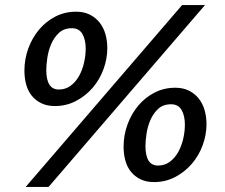

<svg xmlns="http://www.w3.org/2000/svg" viewBox="-20 -711 883 755"><path d="M171 24H81L696 -691H786ZM279 -665Q310 -665 333 -653.5Q356 -642 371.5 -622.5Q387 -603 394.5 -577Q402 -551 402 -522Q402 -480 387 -439Q372 -398 344.5 -366Q317 -334 279 -314Q241 -294 196 -294Q165 -294 142.5 -305Q120 -316 105 -334.5Q90 -353 83 -378.5Q76 -404 76 -433Q76 -479 91.5 -521Q107 -563 134 -595Q161 -627 198 -646Q235 -665 279 -665ZM211 -359Q238 -359 258 -374Q278 -389 291 -412.5Q304 -436 310.5 -464.5Q317 -493 317 -520Q317 -555 304 -577.5Q291 -600 263 -600Q231 -600 211.5 -581.5Q192 -563 181 -537Q170 -511 166 -483Q162 -455 162 -436Q162 -359 211 -359ZM669 -366Q700 -366 723 -354.5Q746 -343 761.5 -323.5Q777 -304 784.5 -278Q792 -252 792 -223Q792 -181 777 -140Q762 -99 734.5 -67Q707 -35 669 -15Q631 5 586 5Q555 5 532.5 -6Q510 -17 495 -35.5Q480 -54 473 -79.5Q466 -105 466 -134Q466 -180 481.5 -222Q497 -264 524 -296Q551 -328 588 -347Q625 -366 669 -366ZM601 -60Q628 -60 648 -75Q668 -90 681 -113.5Q694 -137 700.5 -165.5Q707 -194 707 -221Q707 -256 694 -278.5Q681 -301 653 -301Q621 -301 601.5 -282.5Q582 -264 571 -238Q560 -212 556 -184Q552 -156 552 -137Q552 -60 601 -60Z"/></svg>

Font: Quattrocento Sans
Style: Bold Italic
Weight: 700
Designer: Pablo Impallari
Foundry: Pablo Impallari, Igino Marini, Brenda Gallo
Version: Version 2.000